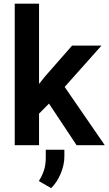

<svg xmlns="http://www.w3.org/2000/svg" viewBox="-20 -770 576 1018"><path d="M386.2 0 239.7 -220.7 187 -167.5V0H58.1V-750.5H187V-324.7L218.8 -364.7L362.3 -528.3H518.1L322.8 -309.1L535.6 0ZM321.3 23.9V60.1Q321.3 104 301.8 150.6Q282.2 197.3 251 227.5L186 189.9Q203.1 163.1 212.9 133.8Q222.7 104.5 222.7 65.4V23.9Z"/></svg>

Font: Vazirmatn FD SemiBold
Style: Regular
Weight: 600
Designer: Saber Rastikerdar
Foundry: Saber Rastikerdar
Version: Version 33.001